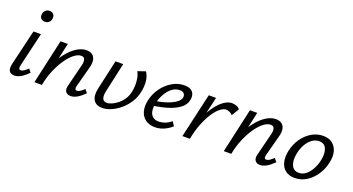

<svg xmlns="http://www.w3.org/2000/svg" viewBox="-45 -1156 3099 1687"><g transform="rotate(20 1504.5 -312.5)"><path d="M104 6Q84 6 69.5 -3Q55 -12 50 -30.5Q45 -49 51 -79L131 -416H201L126 -97Q122 -78 125 -67.5Q128 -57 142 -57Q156 -57 171 -67.5Q186 -78 207 -97L231 -66Q198 -32 166 -13Q134 6 104 6ZM194 -530Q177 -530 165.5 -537.5Q154 -545 149.5 -558.5Q145 -572 148 -588Q152 -608 167 -621.5Q182 -635 204 -635Q221 -635 232 -627.5Q243 -620 248 -606.5Q253 -593 250 -576Q246 -555 231 -542.5Q216 -530 194 -530Z M630 6Q610 6 596 -3Q582 -12 577 -30Q572 -48 580 -77L632 -285Q640 -317 633 -338Q626 -359 599 -359Q569 -359 533.5 -331.5Q498 -304 464 -254.5Q430 -205 402.5 -140Q375 -75 361 0H310Q334 -99 369.5 -177Q405 -255 448 -309.5Q491 -364 537 -392.5Q583 -421 627 -421Q658 -421 679.5 -406.5Q701 -392 708 -362Q715 -332 702 -285L652 -97Q647 -78 650 -67.5Q653 -57 667 -57Q682 -57 697 -67.5Q712 -78 733 -97L758 -66Q724 -32 692 -13Q660 6 630 6ZM291 0 384 -416H452L360 0Z M927 9Q868 9 844.5 -30.5Q821 -70 836 -138L898 -416H970L909 -139Q900 -99 908.5 -73Q917 -47 950 -47Q972 -47 998.5 -59Q1025 -71 1051.5 -92.5Q1078 -114 1097.5 -144.5Q1117 -175 1125 -211Q1132 -241 1133 -275Q1134 -309 1128 -342Q1122 -375 1107 -400L1180 -425Q1205 -386 1209 -338.5Q1213 -291 1202 -241Q1191 -186 1161 -140Q1131 -94 1091.5 -61Q1052 -28 1009 -9.5Q966 9 927 9Z M1420 10Q1367 10 1331.5 -15.5Q1296 -41 1283 -86.5Q1270 -132 1283 -192Q1297 -255 1335 -308Q1373 -361 1426.5 -393Q1480 -425 1540 -425Q1581 -425 1603 -410.5Q1625 -396 1631.5 -372Q1638 -348 1632 -321Q1623 -275 1581.5 -243.5Q1540 -212 1477 -192Q1414 -172 1339 -162L1342 -207Q1405 -217 1453 -234Q1501 -251 1530 -272.5Q1559 -294 1565 -318Q1567 -327 1565 -339.5Q1563 -352 1552 -361.5Q1541 -371 1516 -371Q1477 -371 1444.5 -346Q1412 -321 1389.5 -281Q1367 -241 1356 -197Q1346 -153 1351 -119Q1356 -85 1377.5 -66.5Q1399 -48 1435 -48Q1460 -48 1490.5 -58.5Q1521 -69 1550 -94L1576 -55Q1554 -35 1528 -20Q1502 -5 1475 2.5Q1448 10 1420 10Z M1708 0Q1737 -132 1783.5 -226.5Q1830 -321 1883.5 -371Q1937 -421 1987 -421Q2006 -421 2027.5 -414Q2049 -407 2061 -390L2019 -320Q2007 -335 1989 -342.5Q1971 -350 1957 -350Q1933 -350 1902.5 -326Q1872 -302 1842 -256.5Q1812 -211 1786 -146Q1760 -81 1745 0ZM1675 0 1770 -416H1838L1743 0Z M2401 6Q2381 6 2367 -3Q2353 -12 2348 -30Q2343 -48 2351 -77L2403 -285Q2411 -317 2404 -338Q2397 -359 2370 -359Q2340 -359 2304.5 -331.5Q2269 -304 2235 -254.5Q2201 -205 2173.5 -140Q2146 -75 2132 0H2081Q2105 -99 2140.5 -177Q2176 -255 2219 -309.5Q2262 -364 2308 -392.5Q2354 -421 2398 -421Q2429 -421 2450.5 -406.5Q2472 -392 2479 -362Q2486 -332 2473 -285L2423 -97Q2418 -78 2421 -67.5Q2424 -57 2438 -57Q2453 -57 2468 -67.5Q2483 -78 2504 -97L2529 -66Q2495 -32 2463 -13Q2431 6 2401 6ZM2062 0 2155 -416H2223L2131 0Z M2726 9Q2672 9 2638.5 -17.5Q2605 -44 2594 -89.5Q2583 -135 2594 -192Q2607 -257 2642.5 -310Q2678 -363 2729 -394Q2780 -425 2838 -425Q2891 -425 2924.5 -399.5Q2958 -374 2970.5 -329Q2983 -284 2970 -225Q2957 -162 2922 -108.5Q2887 -55 2836.5 -23Q2786 9 2726 9ZM2744 -46Q2782 -46 2812 -70.5Q2842 -95 2863 -135Q2884 -175 2893 -220Q2906 -284 2888.5 -326.5Q2871 -369 2821 -369Q2787 -369 2756.5 -347.5Q2726 -326 2703.5 -287.5Q2681 -249 2671 -197Q2658 -129 2677.5 -87.5Q2697 -46 2744 -46Z"/></g></svg>

Font: Ysabeau Infant Medium
Style: Italic
Weight: 500
Italic angle: -12°
Designer: Christian Thalmann (Catharsis Fonts)
Version: Version 2.001;gftools[0.9.30]; featfreeze: ss01,ss02,lnum